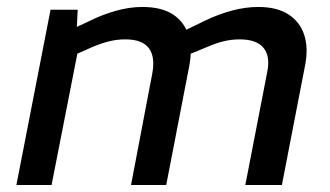

<svg xmlns="http://www.w3.org/2000/svg" viewBox="-20 -531 946 551"><path d="M27 0 125 -503H203L199 -425L173 -441L233 -469Q273 -489 312.5 -500Q352 -511 388 -511Q444 -511 476.5 -489.5Q509 -468 521 -430Q533 -392 523 -341L457 0H356L417 -320Q426 -368 407 -393Q388 -418 340 -418Q316 -418 293.5 -412.5Q271 -407 245 -396L202 -377L128 0ZM684 0 747 -325Q756 -370 736 -394Q716 -418 668 -418Q644 -418 621.5 -412.5Q599 -407 574 -396L518 -373L499 -438L571 -473Q609 -491 647 -501Q685 -511 721 -511Q775 -511 808 -489.5Q841 -468 853 -431Q865 -394 856 -346L789 0Z"/></svg>

Font: REM
Style: Italic
Weight: 400
Italic angle: -11°
Designer: Octavio Pardo
Foundry: Ashler Design
Version: Version 1.005;gftools[0.9.28]